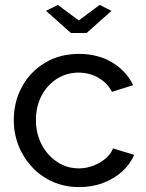

<svg xmlns="http://www.w3.org/2000/svg" viewBox="-20 -750 594 780"><path d="M302 10Q243 10 194.5 -11.5Q146 -33 110.5 -71Q75 -109 55.5 -158Q36 -207 36 -262Q36 -336 69 -397Q102 -458 162 -494.5Q222 -531 301 -531Q378 -531 435.5 -496.5Q493 -462 521 -404L435 -377Q415 -414 379 -434.5Q343 -455 299 -455Q251 -455 211.5 -430Q172 -405 149 -361.5Q126 -318 126 -262Q126 -207 149.5 -162.5Q173 -118 212.5 -92Q252 -66 300 -66Q331 -66 359.5 -77Q388 -88 409.5 -106.5Q431 -125 439 -147L525 -121Q509 -83 476.5 -53.5Q444 -24 399.5 -7Q355 10 302 10ZM215 -730 300 -667 385 -730 433 -706 332 -616H268L167 -706Z"/></svg>

Font: Raleway Thin Medium
Style: Regular
Weight: 500
Version: Version 4.026